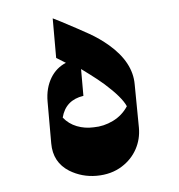

<svg xmlns="http://www.w3.org/2000/svg" viewBox="-37 -395 405 435"><g transform="rotate(-5 165.5 -178.0)"><path d="M271 -96Q271 -70 259 -48Q247 -26 225 -12Q200 4 166 4Q133 4 105 -13Q70 -35 70 -78V-173Q70 -204 84 -227Q97 -248 119 -257L98 -270V-360L116 -351Q156 -330 178 -317.5Q200 -305 220 -288Q270 -245 270 -195ZM169 -106Q192 -106 213.5 -116.5Q235 -127 248 -147Q239 -168 202 -201Q187 -214 171.5 -225.5Q156 -237 152 -240V-179Q111 -173 101 -134Q113 -119 131 -112Q149 -105 169 -106Z"/></g></svg>

Font: Katibeh
Style: Regular
Weight: 400
Designer: Arabic design by Kourosh Beigpour, Latin design by Eduardo Tunni, engineering by Lasse Fister
Version: Version 1.0010g